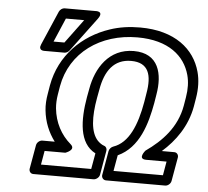

<svg xmlns="http://www.w3.org/2000/svg" viewBox="-56 -867 1032 952"><g transform="rotate(5 460.0 -391.0)"><path d="M442 -104 428 -25H178L190 -94H293C293 -94 347 -112 315 -139C267 -180 235 -239 228 -309C226 -331 227 -354 231 -378L238 -420C268 -590 416 -695 600 -695C756 -695 837 -623 862 -531C871 -498 872 -461 865 -420L858 -378C839 -269 768 -195 688 -139C688 -139 649 -94 696 -94H797L785 -25H539L553 -104C658 -152 692 -273 711 -378L718 -421C736 -524 713 -626 588 -626C464 -626 402 -524 384 -421L376 -378C356 -262 358 -147 442 -104ZM908 -378 915 -420C923 -467 922 -511 911 -551C881 -662 782 -745 609 -745C556 -745 506 -738 459 -722C324 -677 215 -571 188 -420L181 -378C176 -350 174 -322 177 -295C183 -237 204 -187 236 -144H174C163 -144 148 -134 145 -119L124 0C122 11 129 25 144 25H444C455 25 471 15 474 0L495 -121C497 -131 492 -142 482 -145C470 -149 459 -157 449 -167C412 -207 409 -283 426 -378L434 -421C450 -514 493 -576 579 -576C666 -576 685 -515 668 -421L661 -378C641 -264 604 -171 527 -145C518 -142 508 -132 506 -121L485 0C483 11 491 25 506 25H801C812 25 827 15 830 0L851 -119C853 -130 846 -144 831 -144H769C834 -201 890 -278 908 -378ZM238 -757H329L241 -638H187ZM227 -807C217 -807 205 -799 200 -788L127 -619C113 -587 143 -588 146 -588H246C254 -588 264 -593 270 -601L396 -770C426 -811 381 -807 381 -807Z"/></g></svg>

Font: Asimov
Style: XWidOuIt
Weight: 500
Designer: Google
Version: Version 2.000980; 2014